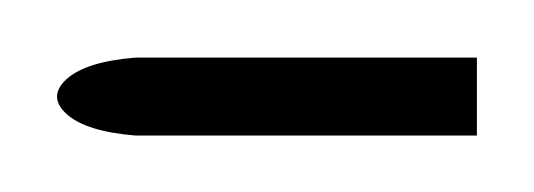

<svg xmlns="http://www.w3.org/2000/svg" viewBox="-48 -48 189 68"><path d="M0 0H120.9V-27.6H0Q-17.5 -26.2 -24.4 -20Q-31.2 -13.8 -24.4 -7.6Q-17.5 -1.4 0 0Z"/></svg>

Font: Arad-FD-VF Thin
Style: Regular
Weight: 100
Designer: Mohammad Darvishi
Version: Version 1.010;September 21, 2024;FontCreator 15.0.0.2992 64-